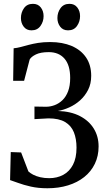

<svg xmlns="http://www.w3.org/2000/svg" viewBox="-20 -970 551 1000"><path d="M227 10.5Q179 10.5 140.5 1.8Q102 -7 74.8 -17.2Q47.5 -27.5 32.5 -32L36 -178L90 -176L128 -77Q137 -68.5 152.5 -60.2Q168 -52 189.5 -47Q211 -42 236 -42Q277 -42 309.2 -59.2Q341.5 -76.5 360 -111.8Q378.5 -147 378.5 -201Q378.5 -246.5 364.8 -281Q351 -315.5 319 -334.5Q287 -353.5 232.5 -353.5L159.5 -349.5V-415L219.5 -414Q242.5 -414 265 -422.5Q287.5 -431 305.8 -448.8Q324 -466.5 334.8 -495Q345.5 -523.5 345.5 -564Q345.5 -630.5 316 -664.5Q286.5 -698.5 234 -698.5Q191.5 -698.5 167 -686.5Q142.5 -674.5 134.5 -660L105.5 -549H48.5L51 -718.5Q68.5 -720 87.2 -725Q106 -730 128.2 -736Q150.5 -742 178.2 -746.5Q206 -751 241.5 -751Q305.5 -751 353.5 -730.5Q401.5 -710 428.2 -670.8Q455 -631.5 455 -575Q455 -533.5 438.8 -501.8Q422.5 -470 397 -447.2Q371.5 -424.5 341 -410.8Q310.5 -397 281.5 -392Q349 -390 396.2 -365.5Q443.5 -341 468.5 -300.2Q493.5 -259.5 493.5 -207.5Q493.5 -157.5 474 -117Q454.5 -76.5 418.8 -48Q383 -19.5 334.2 -4.5Q285.5 10.5 227 10.5ZM143.5 -812Q118 -812 103.5 -831Q89 -850 89 -876Q89 -905 105 -927.5Q121 -950 151 -950H152Q178 -950 192.5 -931.2Q207 -912.5 207 -886Q207 -857.5 190.8 -834.8Q174.5 -812 144.5 -812ZM334 -812Q308 -812 293.5 -831Q279 -850 279 -876Q279 -905 295.2 -927.5Q311.5 -950 341.5 -950H342.5Q368 -950 382.5 -931.2Q397 -912.5 397 -886Q397 -857.5 381 -834.8Q365 -812 335 -812Z"/></svg>

Font: Merriweather 24pt SemiCondensed
Style: Regular
Weight: 400
Width: 4
Designer: Eben Sorkin
Foundry: Eben Sorkin
Version: Version 2.100